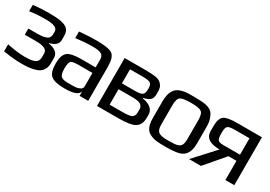

<svg xmlns="http://www.w3.org/2000/svg" viewBox="4 -1082 2365 1680"><g transform="rotate(30 1186.5 -242.0)"><path d="M386 -346Q386 -313 361.5 -293Q337 -273 302 -267V-263Q405 -246 405 -174V-124Q405 -89 392.5 -64Q380 -39 360 -25Q340 -11 308.5 -3Q277 5 247.5 7.5Q218 10 178 10Q106 10 -2 -7V-78Q104 -56 178 -56Q209 -56 228.5 -58Q248 -60 269.5 -67Q291 -74 301 -90Q311 -106 311 -131V-162Q311 -183 300.5 -196Q290 -209 269.5 -215Q249 -221 231 -222.5Q213 -224 187 -224H82V-286H170Q196 -286 214.5 -288Q233 -290 253.5 -296Q274 -302 284.5 -315.5Q295 -329 295 -350V-380Q295 -432 175 -432Q81 -432 12 -420V-485Q87 -494 174 -494Q248 -494 286 -487Q336 -479 361 -456.5Q386 -434 386 -385Z M852 0H765V-46Q753 10 619 10Q518 10 480 -21Q442 -50 442 -144Q442 -224 478 -256Q514 -286 617 -286H762V-363Q762 -403 737 -417Q712 -431 645 -431Q570 -431 479 -419V-485Q578 -494 658 -494Q779 -494 816 -465Q852 -435 852 -342ZM530 -141Q530 -87 547 -67Q564 -47 616 -47H634Q655 -47 662 -47Q669 -47 689 -48Q709 -49 718 -52Q727 -55 739.5 -60.5Q752 -66 757 -75Q762 -84 762 -96V-230H623Q561 -230 545.5 -215Q530 -200 530 -141Z M1341 -349Q1341 -308 1320 -290Q1299 -272 1254 -262V-258Q1370 -238 1370 -157V-128Q1370 -57 1324 -28Q1280 0 1160 0H941V-484H1153Q1216 -484 1254.5 -478Q1293 -472 1313 -451Q1330 -434 1335.5 -417Q1341 -400 1341 -366ZM1161 -280Q1217 -280 1236 -293Q1255 -306 1255 -352V-358Q1255 -396 1237 -409Q1220 -422 1158 -422H1031V-280ZM1278 -131V-163Q1278 -188 1256 -205Q1236 -221 1170 -221H1031V-65H1165Q1234 -65 1256 -79Q1278 -93 1278 -131Z M1863 -321V-153Q1863 -28 1775 -3Q1729 10 1640 10Q1574 10 1544 6.5Q1514 3 1479 -14Q1417 -42 1417 -153V-321Q1417 -455 1505 -481Q1522 -486 1535 -489Q1548 -492 1568.5 -493Q1589 -494 1597 -494Q1605 -494 1640 -494Q1723 -494 1758 -486Q1766 -484 1775 -481Q1807 -471 1823 -453.5Q1839 -436 1851 -402Q1863 -369 1863 -321ZM1771 -140V-336Q1771 -402 1744 -419Q1718 -435 1640 -435Q1562 -435 1536 -419Q1509 -402 1509 -336V-140Q1509 -77 1542 -62Q1556 -55 1572 -52.5Q1588 -50 1598 -49.5Q1608 -49 1640 -49Q1703 -49 1726 -57Q1732 -59 1738 -62Q1771 -77 1771 -140Z M1991 0H1871L2060 -206Q1912 -206 1912 -307V-359Q1912 -435 1946 -460Q1979 -484 2080 -484H2328V0H2238V-194H2157ZM2089 -422Q2037 -422 2020 -409Q2003 -396 2003 -351V-337Q2003 -287 2014.5 -271.5Q2026 -256 2068 -256H2238V-422Z"/></g></svg>

Font: Gamestation Display
Style: Regular
Weight: 400
Designer: Jonas Hecksher
Foundry: Jonas Hecksher, Playtypeª, e-types AS
Version: Version 1.003